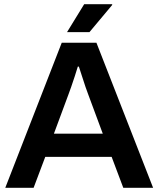

<svg xmlns="http://www.w3.org/2000/svg" viewBox="-20 -888 749 908"><path d="M5 0 272 -686H436L704 0H563L508 -146H194L139 0ZM235 -256H466L397 -442Q392 -455 384 -478Q376 -501 368 -527Q360 -553 353 -573H348Q342 -553 333.5 -527Q325 -501 317 -478Q309 -455 304 -442ZM297 -736 378 -868H510L511 -865L403 -736Z"/></svg>

Font: Archivo Variable SemiBold
Style: Regular
Weight: 600
Designer: Hector Gatti
Foundry: Omnibus-Type
Version: Version 2.001